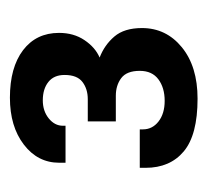

<svg xmlns="http://www.w3.org/2000/svg" viewBox="-36 -806 428 397"><g transform="rotate(-90 178.5 -607.0)"><path d="M173.5 -413Q98.5 -413 64.5 -441.5Q30.5 -470 30.5 -520.5V-532.5H110V-526Q110 -506.5 126.2 -493.8Q142.5 -481 169 -481Q196 -481 213.5 -494Q231 -507 231 -532.5Q231 -559.5 216 -570.8Q201 -582 179.5 -582H126.5V-640H172.5Q193.5 -640 208 -651Q222.5 -662 222.5 -688Q222.5 -710 208 -721.5Q193.5 -733 170 -733Q148 -733 132.8 -720.8Q117.5 -708.5 117.5 -691.5V-686H41V-699Q41 -743.5 78.5 -772.2Q116 -801 175.5 -801Q238 -801 273.8 -773.8Q309.5 -746.5 309.5 -699.5Q309.5 -669 294.5 -646.8Q279.5 -624.5 258.5 -615.5Q284.5 -605.5 302 -585Q319.5 -564.5 319.5 -528Q319.5 -478 279.8 -445.5Q240 -413 173.5 -413Z"/></g></svg>

Font: Chivo Medium
Style: Regular
Weight: 500
Designer: Hector Gatti
Foundry: Omnibus-Type
Version: Version 2.002